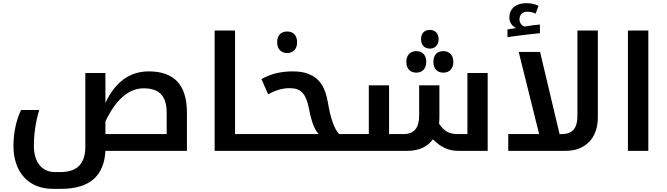

<svg xmlns="http://www.w3.org/2000/svg" viewBox="-20 -953 4216 1213"><path d="M313 240H367C546 240 638 158 646 0H1161V-240C1161 -419 1079 -502 919 -502C800 -502 708 -435 646 -303V-492H519V-25C519 78 470 134 363 134H326C245 134 194 71 194 -31C194 -110 207 -192 228 -258H113C82 -195 65 -110 65 -32C65 132 158 240 313 240ZM1033 -106H646V-186C713 -326 794 -395 888 -395C986 -395 1033 -347 1033 -241Z M1592 -106H1465V-760H1336V0H1592C1595 0 1597 -2 1597 -5V-102C1597 -105 1595 -106 1592 -106Z M1795 -618C1833 -618 1857 -644 1857 -686C1857 -728 1834 -754 1795 -754C1754 -754 1731 -729 1731 -686C1731 -643 1756 -618 1795 -618Z M1582 0H2189C2192 0 2194 -2 2194 -5V-102C2194 -105 2192 -106 2189 -106H2123C2093 -136 2069 -202 2052 -303C2035 -405 1997 -459 1931 -485C1903 -497 1870 -502 1828 -502C1756 -502 1690 -487 1632 -453L1674 -357C1723 -384 1764 -396 1811 -396C1882 -396 1914 -361 1933 -262C1948 -183 1968 -131 1994 -106H1582C1579 -106 1577 -105 1577 -102V-5C1577 -2 1579 0 1582 0Z M2696 -646C2728 -646 2751 -668 2751 -705C2751 -743 2728 -764 2696 -764C2665 -764 2640 -747 2640 -705C2640 -665 2665 -646 2696 -646ZM2610 -494C2649 -494 2673 -520 2673 -562C2673 -604 2650 -630 2610 -630C2573 -630 2547 -606 2547 -562C2547 -518 2573 -494 2610 -494ZM2781 -494C2820 -494 2844 -520 2844 -562C2844 -604 2820 -630 2781 -630C2741 -630 2718 -605 2718 -562C2718 -519 2742 -494 2781 -494Z M2874 0H3061V-492H2933V-106H2872C2817 -106 2787 -123 2754 -171C2755 -184 2756 -198 2756 -212V-414H2628V-222C2628 -145 2596 -106 2530 -106H2438V-414H2310V-106H2179C2176 -106 2174 -105 2174 -102V-5C2174 -2 2176 0 2179 0H2555C2627 0 2681 -26 2715 -73C2765 -22 2816 0 2874 0Z M3186 -767V-718C3220 -724 3342 -739 3391 -743V-798C3373 -797 3340 -793 3292 -785C3275 -793 3262 -809 3262 -830C3262 -861 3282 -879 3311 -879C3330 -879 3348 -875 3364 -867L3382 -916C3361 -927 3336 -933 3305 -933C3240 -933 3198 -899 3198 -842C3198 -812 3214 -789 3240 -776Z M3390 -90H3519L3392 -625H3257Z M3529 -106H3191V0H3554C3679 0 3757 -82 3757 -210V-760H3628V-222C3628 -142 3597 -106 3529 -106Z M3947 -760V0H4076V-760Z"/></svg>

Font: Noto Kufi Arabic SemiBold
Style: Regular
Weight: 600
Designer: Monotype Design Team, David Williams, Khaled Hosny
Foundry: Google LLC
Version: Version 2.109